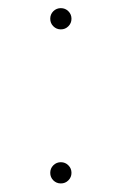

<svg xmlns="http://www.w3.org/2000/svg" viewBox="-20 -494 293 462"><path d="M100.9 -52.6ZM126.4 -52.6Q115.8 -52.6 108.3 -60Q100.9 -67.5 100.9 -78.1Q100.9 -88.8 108.3 -96.2Q115.8 -103.7 126.4 -103.7Q137.1 -103.7 144.5 -96.2Q152 -88.8 152 -78.1Q152 -67.5 144.5 -60Q137.1 -52.6 126.4 -52.6ZM126.4 -423.3Q115.8 -423.3 108.3 -430.8Q100.9 -438.2 100.9 -448.9Q100.9 -459.5 108.3 -467Q115.8 -474.4 126.4 -474.4Q137.1 -474.4 144.5 -467Q152 -459.5 152 -448.9Q152 -438.2 144.5 -430.8Q137.1 -423.3 126.4 -423.3Z"/></svg>

Font: Linik Sans Thin
Style: Regular
Weight: 100
Designer: Fonts by Rasmus Andersson / Changes by Cristiano Sobral with parts from Marc Monis
Foundry: rsms
Version: Version 3.020; ttfautohint (v1.6)